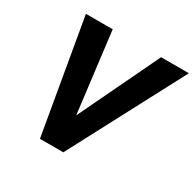

<svg xmlns="http://www.w3.org/2000/svg" viewBox="-154 -862 1034 1024"><g transform="rotate(30 363.5 -350.0)"><path d="M727 -700 358 0H214L93 -700H258L319 -205L556 -700Z"/></g></svg>

Font: Sarabun ExtraBold
Style: Italic
Weight: 800
Italic angle: -10°
Designer: Suppakit Chalermlarp | Katatrad Co.,Ltd.
Foundry: Cadson Demak Co.,Ltd.
Version: Version 1.000; ttfautohint (v1.6)